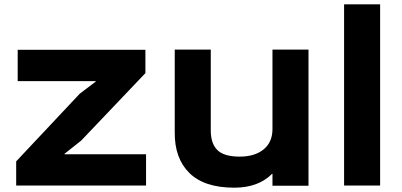

<svg xmlns="http://www.w3.org/2000/svg" viewBox="-20 -860 1864 890"><path d="M657 -145V0H55V-112L350 -426L424 -482V-484H62V-629H654V-521L356 -208L279 -147V-145Z M1410 -630V1H1243V-54H1241Q1177 10 1066 10Q927 10 858 -58Q789 -126 790 -246V-630H957V-255Q957 -195 987.5 -164.5Q1018 -134 1091 -134Q1161 -134 1202 -167.5Q1243 -201 1243 -262V-630Z M1742 -840V0H1575V-840Z"/></svg>

Font: Sinkin Sans 700 Bold
Style: Bold
Weight: 700
Designer: Keith Bates
Foundry: K-Type
Version: Sinkin Sans (version 1.0)  by Keith Bates   •   © 2014   www